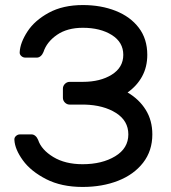

<svg xmlns="http://www.w3.org/2000/svg" viewBox="-20 -730 675 760"><path d="M485 -364Q531 -337 557 -295Q583 -253 583 -198Q583 -133 546.5 -86Q510 -39 447.5 -14.5Q385 10 307 10Q223 10 162.5 -21Q102 -52 70.5 -95.5Q39 -139 37 -176Q36 -185 43 -191.5Q50 -198 59 -198H105Q113 -198 120 -192Q127 -186 131 -176Q144 -137 191 -108.5Q238 -80 307 -80Q384 -80 436 -111.5Q488 -143 488 -198Q488 -252 439 -283Q390 -314 315 -316H256Q245 -316 237 -324Q229 -332 229 -343V-379Q229 -390 237 -398Q245 -406 256 -406H308Q377 -406 422.5 -434.5Q468 -463 468 -513Q468 -563 422.5 -591.5Q377 -620 308 -620Q246 -620 205.5 -592Q165 -564 152 -524Q148 -514 141 -508Q134 -502 126 -502H80Q71 -502 64 -508.5Q57 -515 58 -524Q60 -561 88.5 -605Q117 -649 173 -679.5Q229 -710 308 -710Q380 -710 438 -687Q496 -664 529.5 -620Q563 -576 563 -513Q563 -465 542.5 -427.5Q522 -390 485 -364Z"/></svg>

Font: Hezaedrus
Style: Regular
Weight: 400
Designer: Hubert & Fischer
Foundry: Hubert & Fischer
Version: Version 1.10;September 3, 2019;FontCreator 11.5.0.2425 64-bi